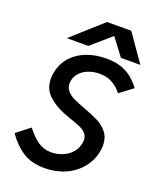

<svg xmlns="http://www.w3.org/2000/svg" viewBox="-170 -1042 942 1151"><g transform="rotate(20 300.5 -466.0)"><path d="M259 -93Q296.5 -93 331.2 -106.8Q366 -120.5 390 -147.2Q414 -174 420 -211.5Q421.5 -220.5 421.5 -227.5Q421.5 -252.5 408 -268.5Q394.5 -284.5 373.5 -294.5Q352.5 -304.5 313 -318Q276.5 -330.5 257 -338.5Q188.5 -366.5 148.8 -406.5Q109 -446.5 109 -508.5Q109 -527.5 112.5 -545.5Q124 -607.5 162.5 -650Q201 -692.5 258 -713.8Q315 -735 382.5 -735Q435.5 -735 474.8 -722Q514 -709 543.5 -685.5Q573 -662 601 -626L517.5 -563Q488.5 -599 454.5 -617.2Q420.5 -635.5 375 -635.5Q338 -635.5 305.8 -623.5Q273.5 -611.5 252 -588.5Q230.5 -565.5 225 -533.5Q224 -528.5 224 -518.5Q224 -490.5 242 -471Q260 -451.5 286.5 -438.8Q313 -426 360 -409Q418 -387.5 453.8 -369.2Q489.5 -351 514.8 -318.8Q540 -286.5 540 -237.5Q540 -222 537 -204.5Q526.5 -141.5 487.2 -92.8Q448 -44 387.8 -17.2Q327.5 9.5 256 9.5Q171.5 9.5 115.5 -27Q59.5 -63.5 16.5 -126.5L101.5 -193Q141.5 -141.5 178.5 -117.2Q215.5 -93 259 -93ZM309.5 -942H464L585 -768.5H461L378.5 -878L252.5 -768.5H116Z"/></g></svg>

Font: JuliaMono SemiBoldItalic
Style: Regular
Weight: 600
Italic angle: -9°
Monospace: yes
Designer: cormullion
Foundry: corm
Version: Version 0.049; ttfautohint (v1.8.4)